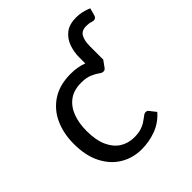

<svg xmlns="http://www.w3.org/2000/svg" viewBox="-191 -828 965 965"><g transform="rotate(-45 291.5 -345.0)"><path d="M265.5 7Q204 7 153.5 -22.8Q103 -52.5 72.8 -110.8Q42.5 -169 42.5 -254Q42.5 -327.5 69.2 -386.5Q96 -445.5 149 -480Q202 -514.5 280.5 -514.5Q331 -514.5 369.5 -499V-540Q369.5 -580 382 -615.5Q394.5 -651 424 -674Q453 -695.5 501 -695.5Q541 -695.5 583 -677.5Q578.5 -658.5 573 -640Q568 -621.5 553 -621.5Q547.5 -621.5 539.5 -624Q526.5 -629 506 -629Q472.5 -629 460 -606.5Q447 -584 447 -544V-449L423.5 -416.5Q419.5 -411 415.5 -408.2Q411.5 -405.5 404.5 -405.5Q394.5 -405.5 381 -416.5Q367.5 -426 345.5 -435.5Q323 -445.5 286 -445.5Q234 -445.5 200.5 -421Q167 -396.5 150.5 -353.5Q134 -310.5 134 -254Q134 -189.5 153 -147Q172 -104.5 205.2 -83.2Q238.5 -62 281.5 -62Q310 -62 329.5 -68Q349 -74 362 -82.2Q375 -90.5 384.5 -98Q392 -104 398 -108Q404 -112 410.5 -112Q422 -112 427.5 -103.5L453 -71Q417 -29.5 367.5 -11.2Q318 7 265.5 7Z"/></g></svg>

Font: Verano Sans
Style: Regular
Weight: 400
Designer: Lukasz Dziedzic with Adam Twardoch and Botio Nikoltchev
Foundry: tyPoland Lukasz Dziedzic
Version: Version 3.001;December 28, 2019;FontCreator 12.0.0.2547 64-b